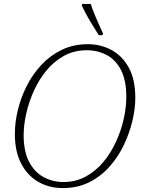

<svg xmlns="http://www.w3.org/2000/svg" viewBox="-20 -951 731 982"><path d="M301 11Q232 11 176.5 -20.5Q121 -52 88.5 -114Q56 -176 56 -266Q56 -324 71 -387Q86 -450 116 -510Q146 -570 191 -618.5Q236 -667 295.5 -696Q355 -725 430 -725Q494 -725 549 -696Q604 -667 638 -606.5Q672 -546 672 -450Q672 -395 657 -332Q642 -269 613 -208.5Q584 -148 539.5 -98Q495 -48 435.5 -18.5Q376 11 301 11ZM304 -20Q368 -20 419.5 -48.5Q471 -77 509.5 -123.5Q548 -170 574 -227.5Q600 -285 613 -344Q626 -403 626 -455Q626 -540 599 -592.5Q572 -645 526 -669.5Q480 -694 423 -694Q360 -694 308.5 -666Q257 -638 218.5 -591.5Q180 -545 154 -488Q128 -431 114.5 -371.5Q101 -312 101 -260Q101 -176 129 -123Q157 -70 203.5 -45Q250 -20 304 -20ZM485 -771Q459 -812 438 -847.5Q417 -883 398 -923L401 -931H444Q453 -902 471 -860Q489 -818 507 -780L504 -771Z"/></svg>

Font: Noto Serif ExtraLight
Style: Italic
Weight: 200
Italic angle: -12°
Designer: Monotype Design Team
Foundry: Monotype Imaging Inc.
Version: Version 2.014; ttfautohint (v1.8.4.7-5d5b)